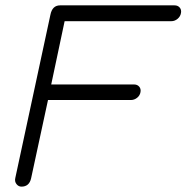

<svg xmlns="http://www.w3.org/2000/svg" viewBox="-20 -690 695 716"><path d="M60 6Q49 6 41.5 -3.5Q34 -13 37 -26L168 -635Q175 -670 204 -670H631Q643 -670 650 -662Q657 -654 655 -642Q653 -629 642.5 -620Q632 -611 619 -611H221L171 -375H480Q492 -375 499 -367Q506 -359 504 -347Q502 -334 491.5 -325.5Q481 -317 468 -317H159L96 -25Q89 6 60 6Z"/></svg>

Font: Comic Neue
Style: Italic
Weight: 400
Italic angle: -12°
Designer: Craig Rozynski
Foundry: Craig Rozynski
Version: Version 2.003